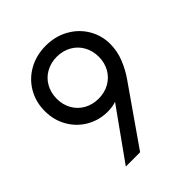

<svg xmlns="http://www.w3.org/2000/svg" viewBox="-200 -855 983 983"><g transform="rotate(-45 291.0 -364.0)"><path d="M531.2 -500Q531.2 -448.2 511.7 -399.7Q492.2 -351.1 462.9 -309.6L247.1 0H143.6L338.9 -273.4Q311.5 -263.7 277.3 -263.7Q215.8 -263.7 163.8 -293.2Q111.8 -322.8 81.3 -375.5Q50.8 -428.2 50.8 -494.1Q50.8 -560.1 82 -613.5Q113.3 -667 168.2 -697.3Q223.1 -727.5 291 -727.5Q359.4 -727.5 414.3 -697Q469.2 -666.5 500.2 -614.3Q531.2 -562 531.2 -500ZM138.7 -495.1Q138.7 -452.1 158.2 -417.5Q177.7 -382.8 212.6 -363.3Q247.6 -343.8 291 -343.8Q334.5 -343.8 369.4 -363.3Q404.3 -382.8 423.8 -417.5Q443.4 -452.1 443.4 -495.1Q443.4 -538.6 423.8 -573.5Q404.3 -608.4 369.4 -627.9Q334.5 -647.5 291 -647.5Q247.6 -647.5 212.6 -627.9Q177.7 -608.4 158.2 -573.5Q138.7 -538.6 138.7 -495.1Z"/></g></svg>

Font: Reddit Sans A
Style: Regular
Weight: 400
Designer: Stephen Hutchings
Foundry: Reddit
Version: Version 1.013